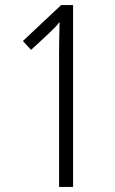

<svg xmlns="http://www.w3.org/2000/svg" viewBox="-20 -734 452 754"><path d="M267 0V-714H220L70 -573L102 -538L172 -603C191 -621 204 -634 214 -648C213 -604 212 -566 212 -524V0Z"/></svg>

Font: Noto Sans Myanmar UI ExtraCondensed Light
Style: Regular
Weight: 300
Width: 2
Designer: Monotype Design Team
Foundry: Monotype Imaging Inc.
Version: Version 2.103